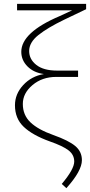

<svg xmlns="http://www.w3.org/2000/svg" viewBox="-20 -759 469 1001"><path d="M69 -739H429V-711L314 -656Q229 -615 180.5 -576.5Q132 -538 132 -493Q132 -450 169.5 -420.5Q207 -391 277 -391H387V-358H273Q200 -358 149.5 -315.5Q99 -273 99 -217Q99 -159 139 -121Q179 -83 258 -55Q337 -27 372 2Q407 31 407 76Q407 132 326 222L302 200Q367 123 367 83Q367 48 337.5 25Q308 2 239 -22Q150 -54 104 -97.5Q58 -141 58 -210Q58 -269 101 -315.5Q144 -362 209 -373Q156 -380 123.5 -412.5Q91 -445 91 -489Q91 -590 291 -675L356 -705H69Z"/></svg>

Font: Cantarell Light
Style: Regular
Weight: 300
Designer: Dave Crossland, Nikolaus Waxweiler, Florian Fecher, Jacques Le Bailly, Eben Sorkin, Alexei Vanyashin, Alexios Zavras, Em
Version: Version 0.303